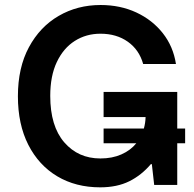

<svg xmlns="http://www.w3.org/2000/svg" viewBox="-20 -757 795 786"><path d="M737.9 -230.8V-170.5H705.6V0H611.2L601.6 -85.2H597.7Q559.3 -39.8 509.2 -14.9Q459.2 9.9 390.3 9.9Q290.1 9.9 214.3 -35.3Q138.5 -80.6 95.9 -164.2Q53.3 -247.9 53.3 -362.9Q53.3 -480.1 98.4 -563.7Q143.5 -647.4 220.2 -691.9Q296.9 -736.5 391.7 -736.5Q472.3 -736.5 538 -706Q603.7 -675.4 646.5 -621.1Q689.3 -566.8 700.3 -495H566.1Q549.7 -553.3 503.4 -586.1Q457 -619 391.3 -619Q332.7 -619 286.2 -589.5Q239.7 -560 212.7 -503.2Q185.7 -446.4 185.7 -364.3Q185.7 -240.8 242.9 -174.5Q300.1 -108.3 391 -108.3Q439.3 -108.3 476.7 -124.8Q514.2 -141.3 538 -170.5H404.1V-230.8H568.9Q575.3 -253.2 576 -277.7H404.1V-380.7H705.6V-230.8Z"/></svg>

Font: Inter Zeller Semi Bold
Style: Regular
Weight: 600
Designer: Rasmus Andersson; Joe Bland
Foundry: zeller
Version: Version 3.015;git-dec3a8cb1